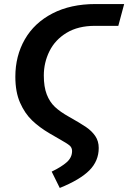

<svg xmlns="http://www.w3.org/2000/svg" viewBox="-20 -711 635 951"><path d="M236 139Q284 116 310.5 92.5Q337 69 337 37Q337 20 324.5 9.5Q312 -1 271 -24L226 -50Q175 -80 139 -114.5Q103 -149 79.5 -202Q56 -255 56 -331Q56 -434 103 -516Q150 -598 240 -644.5Q330 -691 453 -691H595L566 -583H450Q367 -583 310 -548.5Q253 -514 225 -457.5Q197 -401 197 -337Q197 -281 211.5 -243.5Q226 -206 252 -181.5Q278 -157 321 -133Q378 -101 406.5 -81.5Q435 -62 452 -37Q469 -12 469 22Q469 86 423 132.5Q377 179 276 220Z"/></svg>

Font: FiraGO Medium
Style: Italic
Weight: 500
Italic angle: -8°
Designer: bBox Type GmbH
Foundry: bBox Type GmbH
Version: Version 1.001